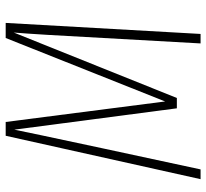

<svg xmlns="http://www.w3.org/2000/svg" viewBox="-45 -677 722 672"><g transform="rotate(-90 316.0 -341.0)"><path d="M571.8 -682.1 533.2 0H500L519 -339.8Q531.2 -571.3 538.1 -653.8L309.1 -83H272.9L198.2 -651.9Q192.4 -621.1 133.8 -347.2L59.1 0H24.9L176.8 -682.1H225.1L296.9 -124L519 -682.1Z"/></g></svg>

Font: Fira Sans Compressed UltraLight
Style: Italic
Weight: 200
Width: 3
Italic angle: -8°
Designer: Carrois Corporate & Edenspiekermann AG
Foundry: Carrois Corporate GbR & Edenspiekermann AG
Version: Version 4.203;PS 004.203;hotconv 1.0.88;makeotf.lib2.5.64775